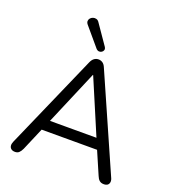

<svg xmlns="http://www.w3.org/2000/svg" viewBox="-166 -1067 1062 1195"><g transform="rotate(20 364.5 -469.0)"><path d="M72 7Q56 7 46.5 -0.5Q37 -8 35.5 -20.5Q34 -33 41 -49L316 -675Q325 -695 337.5 -703.5Q350 -712 365 -712Q380 -712 392.5 -703.5Q405 -695 413 -675L689 -49Q697 -33 695.5 -20Q694 -7 685 0Q676 7 660 7Q642 7 631 -2.5Q620 -12 613 -30L539 -201L579 -180H149L190 -201L117 -30Q108 -11 98 -2Q88 7 72 7ZM364 -609 203 -230 179 -249H549L527 -230L366 -609ZM331 -769 227 -892Q218 -903 218.5 -913.5Q219 -924 226 -932Q233 -940 243.5 -943.5Q254 -947 265.5 -944Q277 -941 285 -928L374 -799Q381 -788 378.5 -779Q376 -770 368 -764.5Q360 -759 350 -759.5Q340 -760 331 -769Z"/></g></svg>

Font: Nunito ExtraLight
Style: Regular
Weight: 400
Version: Version 3.602